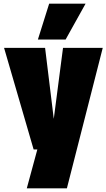

<svg xmlns="http://www.w3.org/2000/svg" viewBox="-20 -809 576 1039"><path d="M125 210 182 0H162L2 -550H224L271 -166L321 -550H536L342 210ZM185 -595 246 -789H443L335 -595Z"/></svg>

Font: Georama SemiCondensed Black
Style: Regular
Weight: 900
Width: 4
Designer: Jean-Baptiste Levee
Foundry: Production Type
Version: Version 1.001